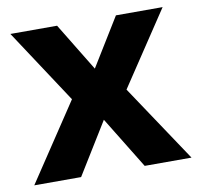

<svg xmlns="http://www.w3.org/2000/svg" viewBox="-66 -615 710 684"><g transform="rotate(-10 289.0 -273.0)"><path d="M387.2 -278.8 573.2 0H403.8L289.1 -187L173.8 0H4.4L189.9 -278.8L14.2 -545.9H183.1L289.1 -372.1L396 -545.9H564.9Z"/></g></svg>

Font: Open Sans Hebrew
Style: Bold
Weight: 700
Foundry: Ascender Corporation, Yanek Iontef
Version: Version 2.001;PS 002.001;hotconv 1.0.70;makeotf.lib2.5.58329